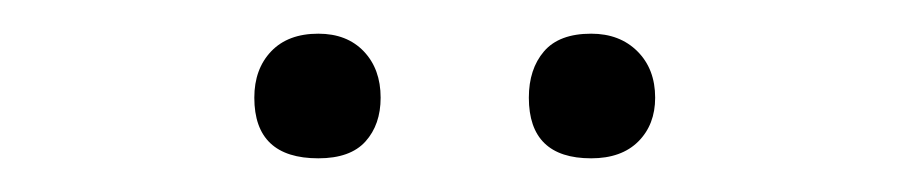

<svg xmlns="http://www.w3.org/2000/svg" viewBox="-20 -753 540 114"><path d="M331 -659Q294 -659 294 -695Q294 -712 303 -722.5Q312 -733 331 -733Q348 -733 358.5 -722.5Q369 -712 369 -695Q369 -679 359 -669Q349 -659 331 -659ZM169 -659Q131 -659 131 -695Q131 -712 141 -722.5Q151 -733 169 -733Q186 -733 196 -722.5Q206 -712 206 -695Q206 -679 197 -669Q188 -659 169 -659Z"/></svg>

Font: Readex Pro Light
Style: Regular
Weight: 300
Designer: Bonnie Shaver-Troup, Thomas Jockin
Foundry: Lexend
Version: Version 1.200; ttfautohint (v1.8.3)